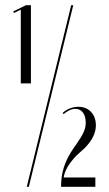

<svg xmlns="http://www.w3.org/2000/svg" viewBox="-20 -719 419 739"><path d="M60 -398H99V-699H80L31 -675L34 -669L60 -682ZM83 0H91L262 -699H254ZM225 -280C239 -292 255 -300 270 -300C295 -300 310 -279 310 -247C310 -224 302 -204 274 -164L264 -150C229 -99 215 -56 215 0H347V-36H225C230 -64 244 -88 274 -120L307 -150C335 -179 349 -207 349 -237C349 -279 322 -308 282 -308C259 -308 236 -299 221 -284Z"/></svg>

Font: Moniqa SemBd Display
Style: Regular
Weight: 600
Designer: Rajesh Rajput
Foundry: Rajesh Rajput
Version: Version 1.000